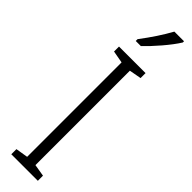

<svg xmlns="http://www.w3.org/2000/svg" viewBox="-327 -924 900 900"><g transform="rotate(45 123.0 -473.5)"><path d="M233 -947H169C142 -898 112 -853 72 -800V-788H106C145 -825 205 -893 233 -939ZM211 0V-34L151 -44V-670L211 -681V-714H35V-681L96 -670V-44L35 -34V0Z"/></g></svg>

Font: Noto Sans Display Condensed Light
Style: Regular
Weight: 300
Width: 3
Designer: Monotype Design Team
Foundry: Monotype Imaging Inc.
Version: Version 1.900